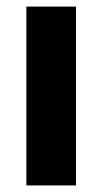

<svg xmlns="http://www.w3.org/2000/svg" viewBox="-20 -566 312 586"><path d="M60.5 0V-545.9H211.9V0Z"/></svg>

Font: Konkhmer Sleokchher
Style: Regular
Weight: 400
Designer: Suon May Sophanith
Version: Version 1.000; ttfautohint (v1.8.4.7-5d5b);gftools[0.9.23]